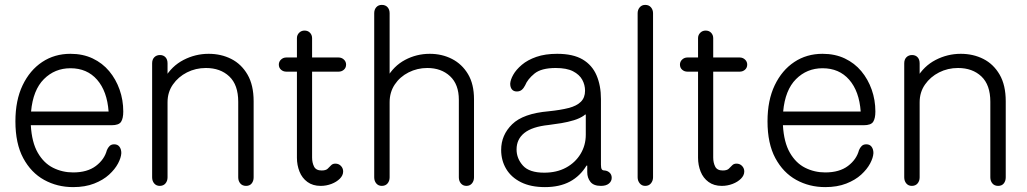

<svg xmlns="http://www.w3.org/2000/svg" viewBox="-20 -750 4200 785"><path d="M279 15Q214 15 160.5 -14.5Q107 -44 75 -103.5Q43 -163 43 -254Q43 -340 72.5 -401.5Q102 -463 152.5 -496.5Q203 -530 268 -530Q319 -530 359 -511Q399 -492 426.5 -459Q454 -426 469 -383.5Q484 -341 484 -294Q484 -266 475 -252Q466 -238 436 -238H106Q110 -168 134.5 -125.5Q159 -83 197 -64Q235 -45 279 -45Q337 -45 372 -71.5Q407 -98 417 -136Q421 -146 428 -153Q435 -160 447 -160Q461 -160 468.5 -150Q476 -140 476 -124Q475 -105 462.5 -81.5Q450 -58 426 -36Q402 -14 365 0.5Q328 15 279 15ZM107 -294H424Q418 -377 377 -424Q336 -471 268 -471Q204 -471 159.5 -426.5Q115 -382 107 -294Z M633 10Q619 10 610.5 0Q602 -10 602 -25V-491Q602 -507 611 -516Q620 -525 634 -525Q648 -525 656.5 -516Q665 -507 665 -491V-413L653 -430Q682 -480 730.5 -505Q779 -530 833 -530Q884 -530 925.5 -509Q967 -488 992 -445Q1017 -402 1017 -336V-25Q1017 -10 1009 0Q1001 10 986 10Q971 10 962.5 0Q954 -10 954 -25V-334Q954 -403 917.5 -437.5Q881 -472 822 -472Q780 -472 744.5 -454Q709 -436 687 -404.5Q665 -373 665 -332V-25Q665 -10 656.5 0Q648 10 633 10Z M1291 10Q1259 10 1237 -6Q1215 -22 1204.5 -48.5Q1194 -75 1194 -105V-594Q1194 -607 1203 -616Q1212 -625 1225 -625Q1239 -625 1247.5 -616Q1256 -607 1256 -594V-106Q1256 -85 1264 -69Q1272 -53 1295 -53Q1312 -53 1319.5 -60Q1327 -67 1333.5 -74Q1340 -81 1351 -81Q1365 -81 1374 -71.5Q1383 -62 1383 -49Q1383 -33 1369.5 -19.5Q1356 -6 1335 2Q1314 10 1291 10ZM1151 -457Q1138 -457 1129 -465Q1120 -473 1120 -486Q1120 -498 1129 -506.5Q1138 -515 1151 -515H1364Q1377 -515 1386 -506.5Q1395 -498 1395 -486Q1395 -473 1386 -465Q1377 -457 1364 -457Z M1541 10Q1527 10 1518.5 0Q1510 -10 1510 -25V-696Q1510 -711 1518.5 -720.5Q1527 -730 1541 -730Q1556 -730 1564.5 -720.5Q1573 -711 1573 -696V-412L1561 -430Q1589 -480 1636 -505Q1683 -530 1737 -530Q1787 -530 1828 -509Q1869 -488 1893.5 -447Q1918 -406 1918 -344V-25Q1918 -10 1909.5 0Q1901 10 1887 10Q1873 10 1864.5 0Q1856 -10 1856 -25V-342Q1856 -405 1820 -438.5Q1784 -472 1727 -472Q1686 -472 1650.5 -454Q1615 -436 1594 -404.5Q1573 -373 1573 -332V-25Q1573 -10 1564.5 0Q1556 10 1541 10Z M2208 15Q2150 15 2110 -5Q2070 -25 2049.5 -59.5Q2029 -94 2029 -137Q2029 -198 2074 -242Q2119 -286 2223 -295Q2272 -300 2305 -308.5Q2338 -317 2355 -334Q2372 -351 2372 -379Q2372 -403 2360.5 -424Q2349 -445 2323 -458.5Q2297 -472 2252 -472Q2193 -472 2165 -449Q2137 -426 2127 -401Q2121 -389 2113 -382.5Q2105 -376 2093 -376Q2080 -376 2073 -384.5Q2066 -393 2066 -408Q2067 -424 2078.5 -444.5Q2090 -465 2113.5 -485Q2137 -505 2173 -517.5Q2209 -530 2258 -530Q2323 -530 2362 -507Q2401 -484 2419 -442Q2437 -400 2437 -345V-77Q2437 -64 2440 -58.5Q2443 -53 2452 -53Q2464 -52 2472.5 -44Q2481 -36 2481 -23Q2481 -9 2469.5 0.5Q2458 10 2437 10Q2407 10 2394 -6.5Q2381 -23 2381 -46V-73H2378Q2352 -30 2310 -7.5Q2268 15 2208 15ZM2205 -44Q2256 -44 2294 -64.5Q2332 -85 2353.5 -120.5Q2375 -156 2375 -199V-280Q2375 -282 2373.5 -282Q2372 -282 2368 -278Q2351 -266 2326.5 -258.5Q2302 -251 2275 -246.5Q2248 -242 2223 -239Q2156 -232 2124 -206.5Q2092 -181 2092 -139Q2092 -102 2118 -73Q2144 -44 2205 -44Z M2618 10Q2604 10 2595.5 -0.5Q2587 -11 2587 -25V-696Q2587 -710 2595.5 -720Q2604 -730 2618 -730Q2633 -730 2641.5 -720Q2650 -710 2650 -696V-25Q2650 -11 2641.5 -0.5Q2633 10 2618 10Z M2931 10Q2899 10 2877 -6Q2855 -22 2844.5 -48.5Q2834 -75 2834 -105V-594Q2834 -607 2843 -616Q2852 -625 2865 -625Q2879 -625 2887.5 -616Q2896 -607 2896 -594V-106Q2896 -85 2904 -69Q2912 -53 2935 -53Q2952 -53 2959.5 -60Q2967 -67 2973.5 -74Q2980 -81 2991 -81Q3005 -81 3014 -71.5Q3023 -62 3023 -49Q3023 -33 3009.5 -19.5Q2996 -6 2975 2Q2954 10 2931 10ZM2791 -457Q2778 -457 2769 -465Q2760 -473 2760 -486Q2760 -498 2769 -506.5Q2778 -515 2791 -515H3004Q3017 -515 3026 -506.5Q3035 -498 3035 -486Q3035 -473 3026 -465Q3017 -457 3004 -457Z M3354 15Q3289 15 3235.5 -14.5Q3182 -44 3150 -103.5Q3118 -163 3118 -254Q3118 -340 3147.5 -401.5Q3177 -463 3227.5 -496.5Q3278 -530 3343 -530Q3394 -530 3434 -511Q3474 -492 3501.5 -459Q3529 -426 3544 -383.5Q3559 -341 3559 -294Q3559 -266 3550 -252Q3541 -238 3511 -238H3181Q3185 -168 3209.5 -125.5Q3234 -83 3272 -64Q3310 -45 3354 -45Q3412 -45 3447 -71.5Q3482 -98 3492 -136Q3496 -146 3503 -153Q3510 -160 3522 -160Q3536 -160 3543.5 -150Q3551 -140 3551 -124Q3550 -105 3537.5 -81.5Q3525 -58 3501 -36Q3477 -14 3440 0.5Q3403 15 3354 15ZM3182 -294H3499Q3493 -377 3452 -424Q3411 -471 3343 -471Q3279 -471 3234.5 -426.5Q3190 -382 3182 -294Z M3708 10Q3694 10 3685.5 0Q3677 -10 3677 -25V-491Q3677 -507 3686 -516Q3695 -525 3709 -525Q3723 -525 3731.5 -516Q3740 -507 3740 -491V-413L3728 -430Q3757 -480 3805.5 -505Q3854 -530 3908 -530Q3959 -530 4000.5 -509Q4042 -488 4067 -445Q4092 -402 4092 -336V-25Q4092 -10 4084 0Q4076 10 4061 10Q4046 10 4037.5 0Q4029 -10 4029 -25V-334Q4029 -403 3992.5 -437.5Q3956 -472 3897 -472Q3855 -472 3819.5 -454Q3784 -436 3762 -404.5Q3740 -373 3740 -332V-25Q3740 -10 3731.5 0Q3723 10 3708 10Z"/></svg>

Font: National Park Light
Style: Regular
Weight: 300
Designer: Andrea Herstowski, Ben Hoepner
Version: Version 1.009